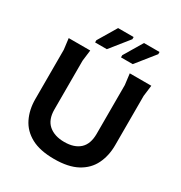

<svg xmlns="http://www.w3.org/2000/svg" viewBox="-209 -1060 1149 1220"><g transform="rotate(30 365.0 -450.0)"><path d="M365 12Q261 12 196.5 -23Q132 -58 102 -119.5Q72 -181 72 -258V-620L62 -700H220L210 -620V-262Q210 -187 252.5 -150.5Q295 -114 367 -114Q440 -114 480 -150.5Q520 -187 520 -262V-620L510 -700H668L658 -620V-258Q658 -181 628 -119.5Q598 -58 533.5 -23Q469 12 365 12ZM221 -760V-776L302 -912H416V-896L307 -760ZM411 -760V-776L492 -912H606V-896L497 -760Z"/></g></svg>

Font: AR One Sans
Style: Bold
Weight: 700
Designer: Niteesh Yadav
Foundry: Niteesh Yadav
Version: Version 1.001;gftools[0.9.33]